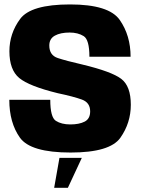

<svg xmlns="http://www.w3.org/2000/svg" viewBox="-20 -702 658 888"><path d="M230.5 166.5H294L358.5 28H255ZM306.5 3.5Q488.5 3.5 536.8 -65Q585 -133.5 585 -217.5Q585 -303.5 540.8 -337.2Q496.5 -371 361 -403.5Q287 -420.5 247.5 -433.5Q208 -446.5 208 -491.5Q208 -523 233.8 -537.2Q259.5 -551.5 302 -551.5Q340.5 -551.5 367 -535Q393.5 -518.5 393.5 -439.5H584Q584 -537.5 534 -609.5Q484 -681.5 304 -681.5Q122.5 -681.5 73 -614.2Q23.5 -547 23.5 -465Q23.5 -379 69 -341.2Q114.5 -303.5 247 -271Q320.5 -255.5 358.8 -241.5Q397 -227.5 397 -187Q397 -152.5 371.5 -139.5Q346 -126.5 305 -126.5Q264.5 -126.5 238.5 -143Q212.5 -159.5 212.5 -240.5H23Q23 -134.5 72 -65.5Q121 3.5 306.5 3.5Z"/></svg>

Font: Anybody SemiCondensed ExtraBold
Style: Regular
Weight: 800
Width: 4
Version: Version 1.113;gftools[0.9.25]